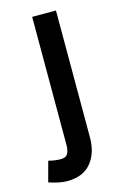

<svg xmlns="http://www.w3.org/2000/svg" viewBox="-148 -538 514 803"><g transform="rotate(-15 108.5 -137.0)"><path d="M-38.1 198.2 -14.6 110.8Q14.6 118.2 37.6 118.2Q60.1 118.2 68.1 105Q76.2 91.8 76.2 65.4V-487.8H179.2V61.5Q179.2 129.9 144.3 171.9Q109.4 213.9 40.5 213.9Q22 213.9 0 209Q-22 204.1 -38.1 198.2Z"/></g></svg>

Font: Acari Sans SemiBold
Style: Regular
Weight: 600
Designer: Alfredo Marco Pradil and Stefan Peev
Foundry: Hanken Design Co.
Version: Version 1.045;January 11, 2019;FontCreator 11.5.0.2425 64-bi